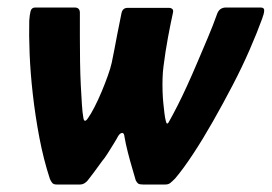

<svg xmlns="http://www.w3.org/2000/svg" viewBox="-20 -492 725 512"><path d="M131 0Q123 0 119.5 -4Q116 -8 113 -15Q96 -67 85 -125Q74 -183 67.5 -240.5Q61 -298 59 -348.5Q57 -399 58 -437Q59 -452 61.5 -462Q64 -472 74 -472H179Q193 -472 193 -458Q193 -428 193 -394Q193 -360 193.5 -326.5Q194 -293 195.5 -263.5Q197 -234 198.5 -212Q200 -190 202 -180Q204 -162 214 -176Q222 -187 232 -206.5Q242 -226 251 -247.5Q260 -269 267.5 -290Q275 -311 278 -325Q282 -343 285.5 -362.5Q289 -382 292.5 -399.5Q296 -417 299 -432Q302 -447 304 -457Q307 -471 320 -471H431Q436 -471 439.5 -468Q443 -465 441 -457Q435 -430 428 -392.5Q421 -355 416 -315Q414 -300 413.5 -283Q413 -266 413.5 -249Q414 -232 415.5 -217Q417 -202 418.5 -190Q420 -178 422 -170Q425 -155 432 -170Q441 -186 453 -209.5Q465 -233 478.5 -262.5Q492 -292 506 -325Q520 -358 534 -391Q548 -424 559 -455Q565 -472 583 -472H675Q685 -472 684.5 -463.5Q684 -455 679 -442Q666 -406 646 -360Q626 -314 600.5 -265Q575 -216 548 -168.5Q521 -121 495 -81.5Q469 -42 447 -16Q439 -8 434 -4Q429 0 421 0H361Q352 0 348.5 -2.5Q345 -5 342 -11Q339 -22 333 -42Q327 -62 321 -85.5Q315 -109 312 -127Q311 -138 305.5 -137.5Q300 -137 295 -129Q292 -123 284 -110Q276 -97 267.5 -83.5Q259 -70 252 -62Q242 -48 230.5 -32.5Q219 -17 214 -11Q211 -7 205.5 -3.5Q200 0 193 0Z"/></svg>

Font: Glory Thin
Style: Bold Italic
Weight: 700
Italic angle: -12°
Version: Version 1.011